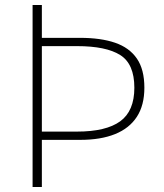

<svg xmlns="http://www.w3.org/2000/svg" viewBox="-20 -746 654 766"><path d="M110 0V-726H147V-595H300Q382 -595 439 -575.5Q496 -556 526 -512.5Q556 -469 556 -396Q556 -326 526 -280Q496 -234 439 -211Q382 -188 300 -188H147V0ZM147 -221H287Q403 -221 459.5 -262Q516 -303 516 -396Q516 -491 459.5 -526.5Q403 -562 287 -562H147Z"/></svg>

Font: Noto Sans KR Thin Thin
Style: Regular
Weight: 250
Version: Version 2.004-H2;hotconv 1.0.118;makeotfexe 2.5.65603